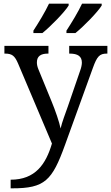

<svg xmlns="http://www.w3.org/2000/svg" viewBox="-20 -786 605 1046"><path d="M162 -606H211C256 -642 333 -721 354 -756V-766H247C226 -721 190 -662 162 -619ZM342 -606H391C436 -642 513 -721 534 -756V-766H427C406 -721 370 -662 342 -619ZM38 240H47C224 240 264 198 334 4L486 -416C509 -480 523 -494 562 -494H565V-536H357V-494H360C404 -494 426 -479 426 -445C426 -434 423 -418 417 -402L350 -207C336 -167 319 -124 310 -86C304 -119 281 -185 262 -231L189 -409C183 -424 181 -435 181 -446C181 -479 201 -494 241 -494H244V-536H4V-494H7C46 -494 60 -482 78 -441L263 -4C230 108 173 193 38 193Z"/></svg>

Font: Noto Serif Thai
Style: Regular
Weight: 400
Designer: Monotype Design Team
Foundry: Monotype Imaging Inc.
Version: Version 1.901